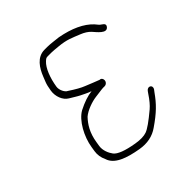

<svg xmlns="http://www.w3.org/2000/svg" viewBox="-167 -737 831 831"><g transform="rotate(-45 248.5 -322.0)"><path d="M493.1 -500C474.4 -475.3 444.7 -516.9 431.2 -531.4C421 -542.3 406.9 -551.3 389 -558.4C351.5 -573.1 333 -583.5 284 -588L262.4 -590C255.1 -590.7 249.2 -591 244.5 -591H227.5C213.2 -591 212.6 -591.1 201.6 -581.2C179.6 -561.2 162.9 -517.6 155.6 -471.5C152.6 -452.8 164.9 -428.2 177.9 -423C206.1 -404.3 228.3 -391.9 244.4 -385.7C270.9 -375.5 286.4 -367.9 308.9 -360H310.4C322.7 -360 328.7 -339.6 316.1 -329.5C306.6 -321.9 300.5 -326.6 286.8 -324.5C280.3 -323.5 266.4 -321.7 245.1 -319.1C220.8 -316.1 181 -303.1 158.9 -284C136.2 -259.8 116.2 -229.1 108.3 -179L105 -158.5C101.3 -134.8 112.2 -109.5 123.9 -94C136.4 -77.6 169.7 -64.9 223.7 -55.9C250.3 -51.5 271.6 -52 287.5 -57.6C303.4 -63.1 331.3 -82.8 371.4 -116.5C385.2 -128.2 399.6 -145.3 414.5 -168L422.3 -179C435.3 -196.2 458.3 -182.9 445.9 -164L438.3 -154C408.9 -112.2 381.9 -85.3 327.5 -48C296.8 -26.2 260.7 -18.9 219 -26C151.3 -37.6 96.9 -56.8 83.8 -100C74.7 -118.9 71.8 -137.9 74.8 -157L78.3 -179C86.9 -233.5 121.1 -298.2 162.8 -321C195.2 -337.6 224.1 -347.2 249.3 -350C240.4 -353.2 231.6 -356.8 223.1 -361L202.7 -371C189 -377.7 171.5 -389.5 158.3 -397C134.1 -410.8 121.4 -445.1 126.3 -476C129.2 -494.4 132.6 -508.5 136.5 -518.3L146.5 -543.5C160.7 -579.2 185.8 -621 232.3 -621H249.3C268 -621 298.5 -616.5 314.3 -615C381.6 -602.4 430.9 -579.4 462.4 -546L475.4 -530.5C482.7 -521.9 505 -515.7 493.1 -500Z"/></g></svg>

Font: MewTooHand
Style: ReversedIta
Weight: 400
Designer: Mew Too, Robert Jablonski
Version: Version 0.77